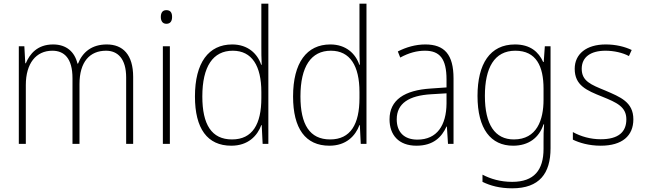

<svg xmlns="http://www.w3.org/2000/svg" viewBox="-20 -780 3496 1041"><path d="M559 -539C478 -539 428 -498 403 -435H400C385 -499 340 -539 268 -539C182 -539 141 -487 120 -437H117L112 -529H82V0H120V-319C120 -436 175 -505 264 -505C328 -505 373 -464 373 -356V0H411V-324C411 -445 467 -505 555 -505C618 -505 664 -462 664 -360V0H702V-363C702 -484 646 -539 559 -539Z M882 -725C860 -725 852 -709 852 -688C852 -667 861 -651 882 -651C904 -651 913 -666 913 -688C913 -709 906 -725 882 -725ZM901 -529H863V0H901Z M1234 10C1325 10 1375 -43 1397 -102H1399L1404 0H1435V-760H1397V-530C1397 -498 1397 -464 1399 -429H1396C1376 -489 1324 -539 1239 -539C1111 -539 1037 -440 1037 -257C1037 -83 1104 10 1234 10ZM1238 -24C1127 -24 1077 -105 1077 -257C1077 -420 1135 -505 1242 -505C1346 -505 1397 -423 1397 -281V-248C1397 -107 1349 -24 1238 -24Z M1766 10C1857 10 1907 -43 1929 -102H1931L1936 0H1967V-760H1929V-530C1929 -498 1929 -464 1931 -429H1928C1908 -489 1856 -539 1771 -539C1643 -539 1569 -440 1569 -257C1569 -83 1636 10 1766 10ZM1770 -24C1659 -24 1609 -105 1609 -257C1609 -420 1667 -505 1774 -505C1878 -505 1929 -423 1929 -281V-248C1929 -107 1881 -24 1770 -24Z M2286 -539C2233 -539 2182 -524 2137 -501L2150 -468C2198 -494 2241 -505 2284 -505C2364 -505 2401 -462 2401 -349V-306L2315 -300C2173 -291 2092 -238 2092 -133C2092 -49 2141 10 2238 10C2330 10 2375 -37 2401 -94H2403L2409 0H2439V-355C2439 -484 2390 -539 2286 -539ZM2318 -269 2401 -274V-219C2400 -101 2350 -23 2243 -23C2172 -23 2131 -63 2131 -133C2131 -220 2198 -262 2318 -269Z M2772 -539C2637 -539 2569 -434 2569 -260C2569 -81 2641 10 2762 10C2846 10 2903 -33 2927 -106H2930C2927 -71 2927 -44 2927 -12V27C2927 142 2876 206 2757 206C2693 206 2640 190 2596 167V206C2639 227 2690 241 2757 241C2905 241 2965 160 2965 24V-529H2934L2928 -444H2925C2900 -499 2855 -539 2772 -539ZM2774 -505C2888 -505 2927 -420 2927 -299V-239C2927 -130 2891 -24 2766 -24C2664 -24 2609 -104 2609 -260C2609 -412 2660 -505 2774 -505Z M3414 -133C3414 -227 3343 -254 3262 -289C3184 -321 3134 -340 3134 -407C3134 -471 3183 -505 3263 -505C3309 -505 3357 -494 3390 -476L3405 -509C3367 -527 3319 -539 3264 -539C3159 -539 3096 -487 3096 -407C3096 -317 3160 -290 3245 -256C3324 -224 3376 -201 3376 -133C3376 -65 3334 -25 3237 -25C3182 -25 3129 -40 3086 -64V-23C3120 -6 3173 10 3237 10C3354 10 3414 -44 3414 -133Z"/></svg>

Font: Noto Sans Devanagari UI SemiCondensed ExtraLight
Style: Regular
Weight: 200
Width: 4
Designer: Jelle Bosma - Monotype Design Team
Foundry: Monotype Imaging Inc.
Version: Version 2.004